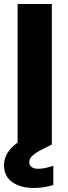

<svg xmlns="http://www.w3.org/2000/svg" viewBox="-26 -722 341 959"><path d="M240.2 202.1Q193.8 216.8 142.1 216.8Q76.7 216.8 35.4 187.7Q-5.9 158.7 -5.9 103Q-5.9 38.6 62 -9.8V-702.1H232.9V0L187 22.9Q150.4 41.5 135.3 56.4Q120.1 71.3 120.1 87.9Q120.1 103 131.8 112.1Q143.6 121.1 164.1 121.1Q197.3 121.1 240.2 106Z"/></svg>

Font: SVN-Poppins
Style: Bold
Weight: 700
Designer: Ninad Kale (Devanagari), Jonny Pinhorn (Latin)
Foundry: Indian Type Foundry
Version: Version 3.200;PS 1.000;hotconv 16.6.54;makeotf.lib2.5.65590